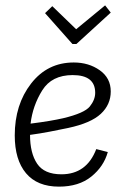

<svg xmlns="http://www.w3.org/2000/svg" viewBox="-20 -686 475 716"><path d="M250 -522 148 -637 175 -663 264 -577 372 -666 393 -639 265 -522ZM209 -36Q303 -36 339 -130L382 -119Q367 -65 320.5 -27.5Q274 10 200 10Q119 10 77 -40Q35 -90 35 -181Q35 -296 96 -374.5Q157 -453 255 -453Q311 -453 352 -424Q393 -395 393 -345Q393 -296 356 -261.5Q319 -227 235 -209Q202 -202 165.5 -195Q129 -188 92 -183Q92 -115 118.5 -75.5Q145 -36 209 -36ZM215 -245Q295 -264 315 -289Q335 -314 335 -340Q335 -406 251 -406Q173 -406 137.5 -349Q102 -292 94 -225Q134 -230 163.5 -235Q193 -240 215 -245Z"/></svg>

Font: Zilla Slab Light
Style: Italic
Weight: 300
Italic angle: -6°
Designer: Typotheque.com
Foundry: Typotheque type foundry
Version: Version 1.1; 2017; ttfautohint (v1.6)